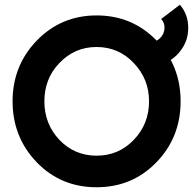

<svg xmlns="http://www.w3.org/2000/svg" viewBox="-20 -777 814 809"><path d="M623 -601 629 -501Q684 -505 726 -546Q749 -570 761 -597.5Q773 -625 773 -658Q774 -715 738 -757L659 -697Q675 -680 673 -657Q672 -634 655 -617Q648 -610 640.5 -606Q633 -602 623 -601ZM387 -579Q480 -579 544 -511Q608 -444 608 -350Q608 -255 544 -188Q480 -121 387 -121Q294 -121 230 -188Q167 -255 167 -350Q167 -397 182.5 -437.5Q198 -478 230 -511Q294 -579 387 -579ZM387 -712Q237 -712 134 -605Q33 -500 33 -350Q33 -200 134 -94Q236 12 387 12Q535 12 636 -90Q741 -196 741 -350Q741 -502 638 -608Q536 -712 387 -712Z"/></svg>

Font: Unageo
Style: Bold
Weight: 700
Designer: Richard Sepsi
Foundry: Richard Sepsi
Version: Version 2.000